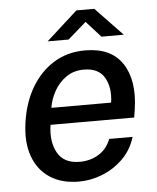

<svg xmlns="http://www.w3.org/2000/svg" viewBox="-51 -738 647 792"><g transform="rotate(-5 272.0 -342.0)"><path d="M244.5 10Q173.5 10 124.8 -21.8Q76 -53.5 54.8 -112.5Q33.5 -171.5 45.5 -253Q57 -333.5 93.2 -395.2Q129.5 -457 186 -492Q242.5 -527 316 -527Q423 -527 469.8 -456.8Q516.5 -386.5 499.5 -269L494 -233.5H147.5Q137 -164 163.2 -117.5Q189.5 -71 254.5 -71Q298 -71 332.8 -92Q367.5 -113 383.5 -154.5H480.5Q464 -101 426.8 -64.5Q389.5 -28 341.5 -9Q293.5 10 244.5 10ZM157 -303H404.5Q413.5 -364 389.5 -406.2Q365.5 -448.5 303.5 -448.5Q262 -448.5 231 -427Q200 -405.5 181.2 -372Q162.5 -338.5 157 -303ZM165.5 -577.5 295 -694.5H369L481 -577.5H388.5L328.5 -644L252.5 -577.5Z"/></g></svg>

Font: Public Sans Medium
Style: Italic
Weight: 500
Italic angle: -8°
Designer: The Public Sans project authors (U.S. Web Design System). Libre Franklin designed by Pablo Impallari and Rodrigo Fuenzal
Version: Version 1.007; ttfautohint (v1.8.1) -l 8 -r 50 -G 200 -x 14 